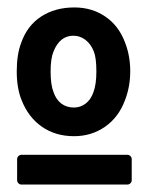

<svg xmlns="http://www.w3.org/2000/svg" viewBox="-20 -728 396 516"><path d="M38 -459Q25 -491 25 -536Q25 -582 37 -613Q53 -659 90.5 -683.5Q128 -708 180 -708Q227 -708 263 -683.5Q299 -659 316 -614Q330 -578 330 -537Q330 -495 316 -459Q299 -413 262.5 -387.5Q226 -362 179 -362Q129 -362 92.5 -387.5Q56 -413 38 -459ZM231 -480Q239 -501 239 -536Q239 -573 232 -590Q224 -610 209.5 -621Q195 -632 177 -632Q141 -632 124 -590Q116 -571 116 -536Q116 -500 124 -480Q131 -460 145 -449.5Q159 -439 179 -439Q196 -439 210 -449.5Q224 -460 231 -480ZM26 -244V-300Q26 -305 29.5 -308.5Q33 -312 38 -312H322Q327 -312 330.5 -308.5Q334 -305 334 -300V-244Q334 -239 330.5 -235.5Q327 -232 322 -232H38Q33 -232 29.5 -235.5Q26 -239 26 -244Z"/></svg>

Font: UMi
Style: Bold
Weight: 700
Designer: Peter Middis
Foundry: We Are UMi
Version: Version 1.0